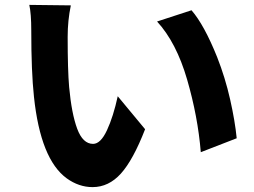

<svg xmlns="http://www.w3.org/2000/svg" viewBox="-20 -741 1040 786"><path d="M257 -590Q257 -454 263 -385Q273 -276 296 -214Q319 -152 361 -152Q392 -152 418 -208Q444 -264 462 -347L574 -212Q525 -86 475 -30.5Q425 25 359 25Q303 25 253 -11Q146 -89 119 -345Q108 -446 108 -617Q108 -684 100 -721L270 -719Q257 -657 257 -590ZM869 -507Q902 -423 922 -334.5Q942 -246 949 -175L802 -118Q790 -264 746 -415.5Q702 -567 623 -653L764 -699Q816 -639 869 -507Z"/></svg>

Font: Merged Yaku Han JP ExtraBold
Style: Regular
Weight: 800
Designer: Ryoko NISHIZUKA 西塚涼子 (kana, bopomofo & ideographs); Paul D. Hunt (Latin, Greek & Cyrillic); Sandoll Communications 산돌커뮤니
Foundry: Adobe
Version: Version 2.004